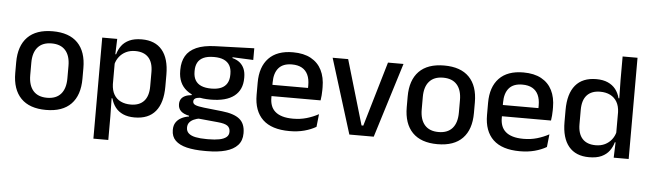

<svg xmlns="http://www.w3.org/2000/svg" viewBox="-51 -862 4238 1251"><g transform="rotate(5 2068.0 -237.0)"><path d="M263 12.5Q155 12.5 99 -45Q43 -102.5 43 -210.5V-280Q43 -387.5 99 -444.8Q155 -502 263 -502Q371 -502 426.8 -444.8Q482.5 -387.5 482.5 -280V-210.5Q482.5 -102.5 426.8 -45Q371 12.5 263 12.5ZM263 -67Q322.5 -67 353.5 -102.5Q384.5 -138 384.5 -204.5V-286Q384.5 -352 353.5 -387.2Q322.5 -422.5 263 -422.5Q203.5 -422.5 172.5 -387.2Q141.5 -352 141.5 -286V-204.5Q141.5 -138 172.5 -102.5Q203.5 -67 263 -67Z M842 11Q798.5 11 767.2 -2.8Q736 -16.5 716.5 -41.8Q697 -67 688 -100.5H655.5L683 -193Q684.5 -152 700.5 -124.8Q716.5 -97.5 744.8 -84Q773 -70.5 810 -70.5Q866.5 -70.5 896.5 -103.2Q926.5 -136 926.5 -199.5V-293Q926.5 -355.5 896.8 -388Q867 -420.5 810 -420.5Q776 -420.5 749.5 -407.5Q723 -394.5 705.8 -372.2Q688.5 -350 681.5 -321.5L658.5 -388.5H687Q695.5 -419.5 714 -444.8Q732.5 -470 764.8 -485Q797 -500 846 -500Q933.5 -500 979.2 -445Q1025 -390 1025 -284.5V-207Q1025 -100.5 979 -44.8Q933 11 842 11ZM587.5 172V-489H685.5L681.5 -374.5L683 -345.5V-140.5L682.5 -121.5L685 17V172Z M1325.5 -148Q1222.5 -148 1167.5 -192Q1112.5 -236 1112.5 -317.5V-325.5Q1112.5 -377 1134 -414.8Q1155.5 -452.5 1202.8 -473.8Q1250 -495 1326.5 -497.5L1580.5 -506V-429.5L1444.5 -435.5V-430Q1473.5 -422.5 1492.8 -406.8Q1512 -391 1522 -367.5Q1532 -344 1532 -312V-306.5Q1532 -229.5 1479.8 -188.8Q1427.5 -148 1325.5 -148ZM1321.5 110.5H1334Q1376.5 110.5 1406 104.5Q1435.5 98.5 1451.2 85.5Q1467 72.5 1467 51V49.5Q1467 24 1449 11.2Q1431 -1.5 1386.5 -5.5L1245.5 -19L1270 -20Q1246 -16 1227.8 -7.8Q1209.5 0.5 1199.2 13.8Q1189 27 1189 46.5V47.5Q1189 70.5 1204.8 84.5Q1220.5 98.5 1250.2 104.5Q1280 110.5 1321.5 110.5ZM1315.5 188.5Q1248 188.5 1199.2 176.8Q1150.5 165 1124.2 139.2Q1098 113.5 1098 71V69Q1098 40.5 1110.8 21Q1123.5 1.5 1145.8 -10.2Q1168 -22 1195.5 -26V-31Q1159 -38.5 1141.2 -55.8Q1123.5 -73 1123.5 -100.5V-101Q1123.5 -120 1132 -133.8Q1140.5 -147.5 1157.8 -155.8Q1175 -164 1201 -166.5V-177.5L1304 -152.5L1266.5 -154Q1237 -153.5 1225.8 -146.5Q1214.5 -139.5 1214.5 -126.5V-126Q1214.5 -111 1231.2 -103.8Q1248 -96.5 1288 -92L1407 -79Q1486 -70.5 1522.5 -40.5Q1559 -10.5 1559 50.5V53Q1559 100 1531.8 130Q1504.5 160 1453.8 174.2Q1403 188.5 1332 188.5ZM1324 -220Q1362.5 -220 1388.2 -231.2Q1414 -242.5 1427 -265Q1440 -287.5 1440 -320V-327.5Q1440 -359.5 1427.2 -381.5Q1414.5 -403.5 1389.2 -415Q1364 -426.5 1325.5 -426.5H1323Q1281.5 -426.5 1255.5 -414.2Q1229.5 -402 1217.8 -379.8Q1206 -357.5 1206 -327V-320Q1206 -287.5 1219 -265Q1232 -242.5 1258.2 -231.2Q1284.5 -220 1324 -220Z M1855.5 11.5Q1738.5 11.5 1680.2 -44.2Q1622 -100 1622 -205V-285Q1622 -388.5 1676.2 -445.2Q1730.5 -502 1834.5 -502Q1905 -502 1952 -476.2Q1999 -450.5 2022.5 -403.5Q2046 -356.5 2046 -292V-273.5Q2046 -256.5 2044.5 -239Q2043 -221.5 2040.5 -205.5H1950.5Q1951.5 -231.5 1951.8 -254.5Q1952 -277.5 1952 -296.5Q1952 -337 1939 -365Q1926 -393 1900 -407.8Q1874 -422.5 1834.5 -422.5Q1776 -422.5 1747.5 -389.2Q1719 -356 1719 -294.5V-248.5L1719.5 -237V-193.5Q1719.5 -166 1727.8 -143.5Q1736 -121 1754.2 -104.8Q1772.5 -88.5 1801.5 -79.8Q1830.5 -71 1872 -71Q1919 -71 1960.2 -83Q2001.5 -95 2038 -115L2029 -31.5Q1996 -12 1952.2 -0.2Q1908.5 11.5 1855.5 11.5ZM1674 -205.5V-279H2020.5V-205.5Z M2332 -66 2456.5 -489H2558L2406 0H2246.5L2094.5 -489H2196L2320.5 -66Z M2823.5 12.5Q2715.5 12.5 2659.5 -45Q2603.5 -102.5 2603.5 -210.5V-280Q2603.5 -387.5 2659.5 -444.8Q2715.5 -502 2823.5 -502Q2931.5 -502 2987.2 -444.8Q3043 -387.5 3043 -280V-210.5Q3043 -102.5 2987.2 -45Q2931.5 12.5 2823.5 12.5ZM2823.5 -67Q2883 -67 2914 -102.5Q2945 -138 2945 -204.5V-286Q2945 -352 2914 -387.2Q2883 -422.5 2823.5 -422.5Q2764 -422.5 2733 -387.2Q2702 -352 2702 -286V-204.5Q2702 -138 2733 -102.5Q2764 -67 2823.5 -67Z M3362.5 11.5Q3245.5 11.5 3187.2 -44.2Q3129 -100 3129 -205V-285Q3129 -388.5 3183.2 -445.2Q3237.5 -502 3341.5 -502Q3412 -502 3459 -476.2Q3506 -450.5 3529.5 -403.5Q3553 -356.5 3553 -292V-273.5Q3553 -256.5 3551.5 -239Q3550 -221.5 3547.5 -205.5H3457.5Q3458.5 -231.5 3458.8 -254.5Q3459 -277.5 3459 -296.5Q3459 -337 3446 -365Q3433 -393 3407 -407.8Q3381 -422.5 3341.5 -422.5Q3283 -422.5 3254.5 -389.2Q3226 -356 3226 -294.5V-248.5L3226.5 -237V-193.5Q3226.5 -166 3234.8 -143.5Q3243 -121 3261.2 -104.8Q3279.5 -88.5 3308.5 -79.8Q3337.5 -71 3379 -71Q3426 -71 3467.2 -83Q3508.5 -95 3545 -115L3536 -31.5Q3503 -12 3459.2 -0.2Q3415.5 11.5 3362.5 11.5ZM3181 -205.5V-279H3527.5V-205.5Z M3815 11Q3727.5 11 3681.8 -44Q3636 -99 3636 -204.5V-282Q3636 -388.5 3682.2 -444.2Q3728.5 -500 3819 -500Q3862.5 -500 3893.8 -486.2Q3925 -472.5 3944.8 -447.5Q3964.5 -422.5 3973 -388.5H4005.5L3978 -298Q3976.5 -338 3960.5 -365.2Q3944.5 -392.5 3916.5 -406.5Q3888.5 -420.5 3851 -420.5Q3794.5 -420.5 3764.5 -388Q3734.5 -355.5 3734.5 -291.5V-198Q3734.5 -135.5 3764.2 -103Q3794 -70.5 3851 -70.5Q3885.5 -70.5 3911.8 -83.5Q3938 -96.5 3955.5 -119Q3973 -141.5 3979.5 -169.5L4002.5 -100.5H3974Q3966 -70 3947.2 -44.5Q3928.5 -19 3896.5 -4Q3864.5 11 3815 11ZM3975.5 0 3979.5 -114.5 3978 -145.5V-348.5L3978.5 -367.5L3976 -506V-662H4073.5V0Z"/></g></svg>

Font: Anek Latin Medium Medium
Style: Regular
Weight: 500
Version: Version 1.003